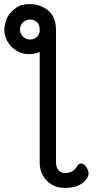

<svg xmlns="http://www.w3.org/2000/svg" viewBox="-20 -728 470 943"><path d="M175 -573V-579Q175 -593 172 -603Q169 -611 163 -618Q148 -632 127.5 -632Q107 -632 92.5 -617.5Q78 -603 78 -583Q78 -563 92.5 -548.5Q107 -534 127.5 -534Q148 -534 163 -548Q172 -559 175 -573ZM193 138Q175 110 175 70V-473Q151 -462 120.5 -462Q90 -462 62 -478.5Q34 -495 17.5 -523Q1 -551 1 -585V-586Q7 -637 29 -662Q51 -687 72 -697.5Q93 -708 127 -708Q161 -708 191 -693Q255 -662 255 -583V66Q255 95 268 108.5Q281 122 298 122Q340 122 358 89Q366 75 379 75Q392 75 403.5 92.5Q415 110 415 124.5Q415 139 401 156Q369 195 299 195Q229 195 193 138Z"/></svg>

Font: Moon Stars Kai
Style: Bold
Weight: 700
Designer: GuiWonder
Version: Version 1.101